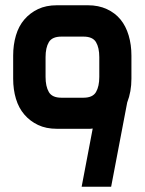

<svg xmlns="http://www.w3.org/2000/svg" viewBox="-20 -709 551 729"><path d="M314 -689Q354 -689 385.5 -674.5Q417 -660 437.5 -635Q458 -610 468.5 -574.5Q479 -539 479 -498V-410Q479 -361 463 -320L402 0H290L332 -221Q327 -220 322.5 -220Q318 -220 314 -220H196Q155 -220 124.5 -234.5Q94 -249 72.5 -274Q51 -299 40.5 -334Q30 -369 30 -410V-498Q30 -539 40.5 -574.5Q51 -610 72.5 -635Q94 -660 124.5 -674.5Q155 -689 196 -689ZM357 -492Q357 -528 344.5 -549Q332 -570 297 -570H213Q178 -570 165.5 -549Q153 -528 153 -492V-417Q153 -381 165.5 -359.5Q178 -338 213 -338H297Q332 -338 344.5 -359.5Q357 -381 357 -417Z"/></svg>

Font: Do Hyeon
Style: Regular
Weight: 400
Version: Version 1.001